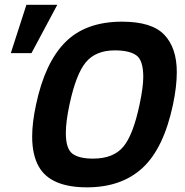

<svg xmlns="http://www.w3.org/2000/svg" viewBox="-20 -782 787 816"><path d="M113.8 -556.2H25.9L92.3 -761.7H223.6ZM349.6 14.2Q194.8 14.2 145 -73.7Q116.7 -123.5 116.7 -201.7Q116.7 -261.2 133.3 -337.9Q170.9 -515.6 257.6 -602.8Q344.2 -689.9 499 -689.9Q625.5 -689.9 678.5 -634Q731.4 -578.1 731.4 -475.6Q731.4 -415 715.3 -337.9Q675.8 -151.9 586.2 -68.8Q496.6 14.2 349.6 14.2ZM375.5 -107.9Q461.4 -107.9 503.7 -158Q545.9 -208 573.2 -337.9Q588.9 -412.1 588.9 -455.1Q588.9 -525.9 559.3 -546.9Q529.8 -567.9 468.3 -567.9Q387.2 -567.9 345.2 -517.8Q303.2 -467.8 275.4 -337.9Q259.8 -264.6 259.8 -216.8Q259.8 -150.4 287.4 -129.2Q314.9 -107.9 375.5 -107.9Z"/></svg>

Font: Cadman
Style: Bold Italic
Weight: 700
Italic angle: -12°
Designer: Paul James MIller
Foundry: High-Logic / Made with FontCreator
Version: Version 2.114;March 28, 2021;FontCreator 13.0.0.2683 64-bit